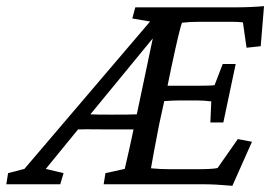

<svg xmlns="http://www.w3.org/2000/svg" viewBox="-77 -597 883 622"><path d="M604.5 -200.2 607.4 -268.6Q584 -271.5 563.5 -271.5H499Q486.3 -271.5 455.1 -269.5L438.5 -193.4Q417 -82.5 412.1 -51.8Q442.9 -48.8 473.6 -48.8H557.6Q612.3 -48.8 627.9 -52.7L693.4 -146.5L739.3 -137.7L675.8 4.9Q621.1 0 585.9 0H258.8L264.6 -36.1L327.1 -49.8Q342.3 -114.7 350.6 -154.3L355.5 -177.7H273.4Q259.3 -177.7 238 -178Q216.8 -178.2 202.1 -178.2Q187.5 -178.2 175.8 -177.7L71.3 -49.8L128.9 -36.1L118.2 0H-56.6L-50.8 -36.1L2 -49.8L409.2 -527.3L351.6 -537.1L361.3 -573.2H681.6Q735.4 -573.2 778.3 -577.1L767.6 -447.3L721.7 -442.4L710 -524.4Q694.3 -526.4 674.8 -526.4H571.3Q537.6 -526.4 512.7 -523.4Q505.4 -507.3 477.5 -376L465.8 -319.3H507.8H572.3Q609.4 -319.3 618.2 -321.3L644.5 -389.6H686.5L646.5 -200.2ZM284.2 -225.6Q345.7 -225.6 366.2 -226.6L418 -472.7L215.8 -226.6Q234.4 -225.6 284.2 -225.6Z"/></svg>

Font: Crimson Pro
Style: Italic
Weight: 400
Italic angle: -12°
Designer: Jacques Le Bailly
Foundry: Baron von Fonthausen
Version: Version 1.003